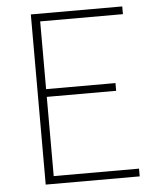

<svg xmlns="http://www.w3.org/2000/svg" viewBox="-52 -771 666 816"><g transform="rotate(-5 281.0 -363.0)"><path d="M110 -726H500V-693H147V-404H443V-371H147V-33H511V0H110Z"/></g></svg>

Font: Merged Yaku Han JP Thin
Style: Regular
Weight: 250
Designer: Ryoko NISHIZUKA 西塚涼子 (kana, bopomofo & ideographs); Paul D. Hunt (Latin, Greek & Cyrillic); Sandoll Communications 산돌커뮤니
Foundry: Adobe
Version: Version 2.004